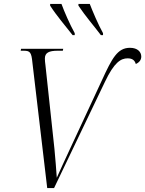

<svg xmlns="http://www.w3.org/2000/svg" viewBox="-20 -964 744 984"><path d="M352 -784H363V-794C337 -841 310 -903 295 -944H237V-935C271 -882 314 -833 352 -784ZM497 -784H508V-794C482 -841 456 -903 440 -944H382V-935C417 -882 460 -833 497 -784ZM146 -644 222 0H257L518 -545C565 -644 599 -665 634 -665C656 -665 670 -657 676 -636C694 -644 704 -657 704 -674C704 -698 685 -719 646 -719C582 -719 554 -665 503 -554L336 -195C313 -146 289 -93 271 -53C268 -97 264 -149 259 -201L213 -629C211 -643 210 -655 210 -664C210 -694 231 -704 276 -704H302L304 -714H88L86 -704H102C134 -704 141 -696 146 -644Z"/></svg>

Font: Noto Serif Display SemiCondensed Light
Style: Italic
Weight: 300
Width: 4
Italic angle: -12°
Designer: Monotype Design Team
Foundry: Monotype Imaging Inc.
Version: Version 2.009